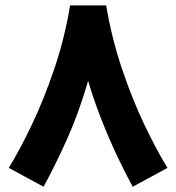

<svg xmlns="http://www.w3.org/2000/svg" viewBox="-20 -668 658 717"><path d="M241.7 -647.9H376.5Q397 -525.9 435.3 -411.9Q473.6 -297.9 519 -202.6Q564.5 -107.4 605.5 -41L475.6 29.3Q448.7 -19.5 417.7 -85Q386.7 -150.4 358.2 -223.1Q329.6 -295.9 309.1 -366.2Q274.4 -245.6 229 -145.3Q183.6 -44.9 142.6 29.3L12.7 -41Q53.7 -107.4 99.1 -202.6Q144.5 -297.9 183.1 -411.9Q221.7 -525.9 241.7 -647.9Z"/></svg>

Font: Vazirmatn RD Black
Style: Regular
Weight: 900
Designer: Saber Rastikerdar
Foundry: Saber Rastikerdar
Version: Version 32.102